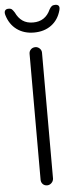

<svg xmlns="http://www.w3.org/2000/svg" viewBox="-74 -937 399 969"><g transform="rotate(-5 126.0 -452.5)"><path d="M157 -31Q156 -18 146.5 -9Q137 0 125 0Q111 0 102.5 -9Q94 -18 94 -31V-669Q94 -682 103 -691Q112 -700 126 -700Q138 -700 147.5 -691Q157 -682 157 -669ZM126 -774Q75 -774 39 -800.5Q3 -827 -11 -875Q-15 -889 -10 -897Q-5 -905 8 -905Q20 -905 25.5 -899.5Q31 -894 38 -883Q51 -855 72.5 -840Q94 -825 126 -825Q188 -825 214 -883Q220 -894 226.5 -899Q233 -904 244 -904Q257 -904 262 -897Q267 -890 263 -875Q250 -827 214 -800.5Q178 -774 126 -774Z"/></g></svg>

Font: Quicksand Light
Style: Regular
Weight: 400
Version: Version 3.004